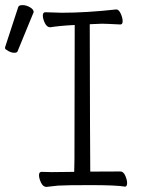

<svg xmlns="http://www.w3.org/2000/svg" viewBox="-75 -732 595 753"><path d="M107 1Q94 1 86 -15.5Q78 -32 78 -45Q78 -58 88 -58L128 -57L216 -58L217 -107L218 -634Q158 -631 122 -625Q109 -625 101 -641.5Q93 -658 93 -671Q93 -684 103 -684L167 -682Q264 -682 381 -695Q391 -695 398.5 -678.5Q406 -662 406 -649Q406 -636 397 -636Q340 -639 325 -639Q325 -639 277 -637V-632Q278 -152 279 -59H284Q384 -59 396.5 -59.5Q409 -60 416.5 -42.5Q424 -25 423.5 -13Q423 -1 416 0Q381 -6 281 -6Q181 -6 152 -4ZM-6 -531Q-8 -525 -19 -525Q-30 -525 -42.5 -532Q-55 -539 -55 -542V-547L-4 -703Q-2 -712 13 -712Q28 -712 42.5 -703.5Q57 -695 57 -685Q57 -683 56 -682ZM397 -636Z"/></svg>

Font: LXGW WenKai Mono TC Light
Style: Regular
Weight: 300
Designer: LXGW / Fontworks Inc.
Foundry: LXGW / Fontworks Inc.
Version: Version 1.330